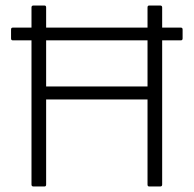

<svg xmlns="http://www.w3.org/2000/svg" viewBox="-20 -675 701 695"><path d="M101 0Q94 0 94 -7V-529H26Q20 -529 20 -536V-568Q20 -575 26 -575H94V-648Q94 -655 101 -655H141Q147 -655 147 -648V-575H514V-648Q514 -655 520 -655H560Q567 -655 567 -648V-575H635Q641 -575 641 -568V-536Q641 -529 635 -529H567V-7Q567 0 560 0H520Q514 0 514 -7V-315H147V-7Q147 0 141 0ZM147 -362H514V-529H147Z"/></svg>

Font: Sofia Sans Light
Style: Regular
Weight: 300
Designer: Botio Nikoltchev, Ani Petrova
Foundry: lettersoup
Version: Version 4.100; ttfautohint (v1.8.3)